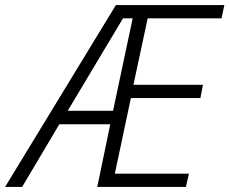

<svg xmlns="http://www.w3.org/2000/svg" viewBox="-72 -734 901 754"><path d="M-52 0 383 -714H809L798 -662H508L452 -401H725L715 -349H442L379 -52H670L658 0H310L361 -246H161L15 0ZM194 -299H372L449 -662H411Z"/></svg>

Font: Noto Sans Display Light
Style: Italic
Weight: 300
Italic angle: -12°
Designer: Monotype Design Team
Foundry: Monotype Imaging Inc.
Version: Version 2.003